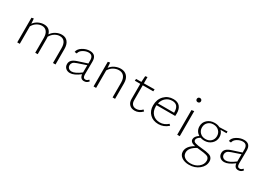

<svg xmlns="http://www.w3.org/2000/svg" viewBox="1 -1537 3807 2745"><g transform="rotate(30 1904.5 -164.5)"><path d="M587 -415Q649 -415 683.5 -373Q718 -331 718 -257V0H676V-247Q676 -312 649.5 -347.5Q623 -383 571 -383Q529 -383 489 -358.5Q449 -334 422 -287Q424 -267 424 -257V0H383V-247Q383 -311 355 -347Q327 -383 277 -383Q236 -383 195.5 -359.5Q155 -336 128 -289V0H86V-407L121 -414L127 -331Q157 -373 202 -394Q247 -415 292 -415Q388 -415 415 -322Q445 -367 491.5 -391Q538 -415 587 -415Z M1244 -54 1263 -37Q1237 4 1188 4Q1125 4 1117 -69Q1022 4 956 4Q912 4 884.5 -21.5Q857 -47 857 -89Q857 -126 881.5 -152Q906 -178 964 -197L1118 -247V-292Q1121 -385 1044 -385Q1000 -385 955 -358.5Q910 -332 902 -288L865 -292Q872 -344 930 -379.5Q988 -415 1050 -415Q1157 -415 1155 -296L1153 -86Q1153 -26 1194 -26Q1224 -26 1244 -54ZM897 -93Q897 -62 916 -44.5Q935 -27 968 -27Q1022 -27 1116 -98L1117 -218L975 -170Q929 -155 913 -135.5Q897 -116 897 -93Z M1560 -415Q1625 -415 1663 -373Q1701 -331 1701 -257V0H1660V-244Q1660 -310 1630.5 -346.5Q1601 -383 1546 -383Q1502 -383 1459 -359.5Q1416 -336 1388 -289V0H1346V-407L1381 -414L1387 -330Q1419 -373 1466 -394Q1513 -415 1560 -415Z M2130 -72 2151 -51Q2096 7 2025 7Q1970 7 1938 -26Q1906 -59 1906 -114V-366H1816L1819 -397L1906 -398L1912 -496L1947 -502V-398L2123 -400L2120 -366H1947V-120Q1947 -75 1969.5 -50.5Q1992 -26 2032 -26Q2088 -26 2130 -72Z M2555 -81 2575 -60Q2504 4 2416 4Q2327 4 2272.5 -49.5Q2218 -103 2218 -192Q2218 -291 2278 -353Q2338 -415 2428 -415Q2499 -415 2534.5 -374.5Q2570 -334 2570 -262Q2570 -231 2568 -218H2260Q2259 -211 2259 -196Q2259 -119 2303.5 -73Q2348 -27 2422 -27Q2495 -27 2555 -81ZM2426 -385Q2366 -385 2322.5 -348.5Q2279 -312 2265 -250H2531V-260Q2531 -385 2426 -385Z M2748 -549Q2732 -549 2722.5 -558.5Q2713 -568 2713 -583Q2713 -599 2722.5 -608.5Q2732 -618 2748 -618Q2763 -618 2773 -608.5Q2783 -599 2783 -583Q2783 -568 2773 -558.5Q2763 -549 2748 -549ZM2727 0V-407L2769 -414V0Z M3327 -400V-371H3228Q3268 -331 3268 -272Q3268 -207 3220.5 -163Q3173 -119 3101 -119Q3068 -119 3038 -130Q2984 -97 2984 -65Q2984 -50 2992.5 -40Q3001 -30 3023 -24Q3045 -18 3067 -14.5Q3089 -11 3132 -7Q3173 -3 3197 0.5Q3221 4 3247.5 11.5Q3274 19 3287 30Q3300 41 3309 58.5Q3318 76 3318 101Q3318 178 3250 233.5Q3182 289 3085 289Q3011 289 2963.5 255.5Q2916 222 2916 167Q2916 78 3030 14Q2947 -3 2947 -53Q2947 -102 3010 -143Q2942 -185 2942 -265Q2942 -330 2989.5 -372.5Q3037 -415 3109 -415Q3158 -415 3195 -395ZM3230 -266Q3230 -319 3194.5 -353Q3159 -387 3103 -387Q3050 -387 3015.5 -353.5Q2981 -320 2981 -268Q2981 -216 3016 -182Q3051 -148 3106 -148Q3161 -148 3195.5 -181.5Q3230 -215 3230 -266ZM3279 112Q3279 92 3272 78Q3265 64 3254.5 55.5Q3244 47 3220 41Q3196 35 3175 32Q3154 29 3113 25Q3098 24 3070 20Q2958 80 2958 159Q2958 206 2995 233.5Q3032 261 3093 261Q3171 261 3225 217Q3279 173 3279 112Z M3790 -54 3809 -37Q3783 4 3734 4Q3671 4 3663 -69Q3568 4 3502 4Q3458 4 3430.5 -21.5Q3403 -47 3403 -89Q3403 -126 3427.5 -152Q3452 -178 3510 -197L3664 -247V-292Q3667 -385 3590 -385Q3546 -385 3501 -358.5Q3456 -332 3448 -288L3411 -292Q3418 -344 3476 -379.5Q3534 -415 3596 -415Q3703 -415 3701 -296L3699 -86Q3699 -26 3740 -26Q3770 -26 3790 -54ZM3443 -93Q3443 -62 3462 -44.5Q3481 -27 3514 -27Q3568 -27 3662 -98L3663 -218L3521 -170Q3475 -155 3459 -135.5Q3443 -116 3443 -93Z"/></g></svg>

Font: EauTestText Light
Style: Regular
Weight: 300
Designer: Christian Thalmann (Catharsis Fonts)
Version: Version 0.001;PS 000.001;hotconv 1.0.88;makeotf.lib2.5.64775